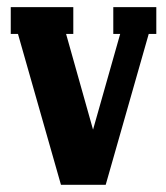

<svg xmlns="http://www.w3.org/2000/svg" viewBox="-20 -512 460 532"><path d="M293.9 -418V-492.2H413.1V-418H392.1L272.9 0H148.9L29.8 -418H9.8V-492.2H183.1V-418H163.1L237.8 -152.8L313 -418Z"/></svg>

Font: Margherita Black
Style: Regular
Weight: 900
Designer: James Puckett
Foundry: Dunwich Type Founders
Version: Version 1.008;hotconv 1.0.109;makeotfexe 2.5.65596